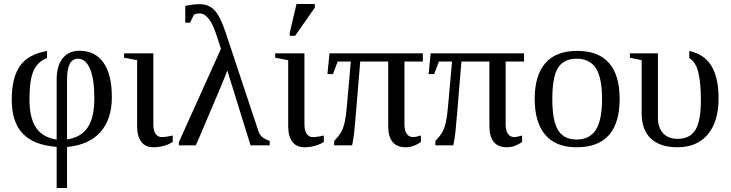

<svg xmlns="http://www.w3.org/2000/svg" viewBox="-20 -725 3645 958"><path d="M314.5 212.9H262.7V7.8Q149.4 -0.5 94 -57.9Q38.6 -115.2 38.6 -227.5Q38.6 -336.4 79.1 -395.3Q119.6 -454.1 214.8 -470.7L214.4 -435.1Q167.5 -417.5 147.2 -371.3Q127 -325.2 127 -230.5Q127 -136.7 159.7 -88.1Q192.4 -39.6 262.7 -28.3V-327.1Q262.7 -396.5 292.5 -434.1Q322.3 -471.7 377.4 -471.7Q454.1 -471.7 496.1 -412.8Q538.1 -354 538.1 -240.2Q538.1 -129.4 480.5 -65.4Q422.9 -1.5 314.5 8.3ZM450.7 -233.4Q450.7 -330.6 429.2 -381.3Q407.7 -432.1 368.7 -432.1Q314.5 -432.1 314.5 -327.1V-29.3Q384.3 -39.6 417.5 -89.1Q450.7 -138.7 450.7 -233.4Z M745.1 -104.5Q745.1 -72.8 756.6 -56.9Q768.1 -41 786.6 -41Q809.1 -41 841.8 -48.8V-17.1Q824.7 -4.9 797.9 2.4Q771 9.8 746.1 9.8Q704.6 9.8 684.3 -18.1Q664.1 -45.9 664.1 -96.2V-424.8L599.1 -437V-459H745.1Z M1114.3 -373Q1097.7 -327.1 957.5 0H872.6V-16.1L1082.5 -481.4L1060.5 -548.8Q1025.4 -658.2 975.6 -658.2Q961.9 -658.2 947.8 -652.3L928.2 -611.8H904.3V-694.8Q938 -704.1 976.6 -704.1Q1022 -704.1 1050.3 -674.3Q1078.6 -644.5 1106 -562.5L1269 -71.8Q1276.9 -48.3 1293 -37.6Q1309.1 -26.9 1325.7 -22V0H1230Z M1499 -104.5Q1499 -72.8 1510.5 -56.9Q1522 -41 1540.5 -41Q1563 -41 1595.7 -48.8V-17.1Q1578.6 -4.9 1551.8 2.4Q1524.9 9.8 1500 9.8Q1458.5 9.8 1438.2 -18.1Q1418 -45.9 1418 -96.2V-424.8L1353 -437V-459H1499ZM1425.8 -546.4V-562.5L1459.5 -705.1H1550.8V-687L1452.6 -546.4Z M1777.3 -418Q1752.4 -108.9 1747.3 -64.7Q1742.2 -20.5 1736.8 0H1647.5V-22Q1672.9 -48.3 1683.3 -68.1Q1693.8 -87.9 1700 -115.7Q1706.1 -143.6 1710 -187.5L1730.5 -418H1665L1641.6 -355.5H1613.8L1624 -459H2089.8V-418H1998V-104.5Q1998 -72.8 2009.8 -56.9Q2021.5 -41 2040 -41Q2054.2 -41 2080.1 -48.8V-17.1Q2068.4 -7.3 2047.9 1.2Q2027.3 9.8 2003.9 9.8Q1917 9.8 1917 -96.2V-418Z M2282.2 -418Q2257.3 -108.9 2252.2 -64.7Q2247.1 -20.5 2241.7 0H2152.3V-22Q2177.7 -48.3 2188.2 -68.1Q2198.7 -87.9 2204.8 -115.7Q2210.9 -143.6 2214.8 -187.5L2235.4 -418H2169.9L2146.5 -355.5H2118.7L2128.9 -459H2594.7V-418H2502.9V-104.5Q2502.9 -72.8 2514.6 -56.9Q2526.4 -41 2544.9 -41Q2559.1 -41 2585 -48.8V-17.1Q2573.2 -7.3 2552.7 1.2Q2532.2 9.8 2508.8 9.8Q2421.9 9.8 2421.9 -96.2V-418Z M3071.8 -231.9Q3071.8 9.8 2856.9 9.8Q2753.4 9.8 2700.7 -52.2Q2647.9 -114.3 2647.9 -231.9Q2647.9 -348.1 2700.7 -409.7Q2753.4 -471.2 2860.8 -471.2Q2965.3 -471.2 3018.6 -410.9Q3071.8 -350.6 3071.8 -231.9ZM2983.9 -231.9Q2983.9 -337.4 2953.1 -384.8Q2922.4 -432.1 2856.9 -432.1Q2793 -432.1 2764.4 -386.7Q2735.8 -341.3 2735.8 -231.9Q2735.8 -121.1 2764.9 -75Q2793.9 -28.8 2856.9 -28.8Q2921.4 -28.8 2952.6 -76.7Q2983.9 -124.5 2983.9 -231.9Z M3360.8 9.8Q3273.9 9.8 3227.8 -33.4Q3181.6 -76.7 3181.6 -158.7V-424.8L3123 -437V-459H3262.7V-137.7Q3262.7 -88.9 3288.3 -60.5Q3314 -32.2 3361.3 -32.2Q3421.9 -32.2 3449.5 -76.4Q3477.1 -120.6 3477.1 -225.1Q3477.1 -310.1 3464.6 -362.8Q3452.1 -415.5 3419.4 -435.1L3418.9 -470.7Q3494.6 -454.6 3530 -395.8Q3565.4 -336.9 3565.4 -234.4Q3565.4 -118.2 3511.5 -54.2Q3457.5 9.8 3360.8 9.8Z"/></svg>

Font: Tinos
Style: Regular
Weight: 400
Designer: Steve Matteson
Foundry: Monotype Imaging Inc.
Version: Version 1.23